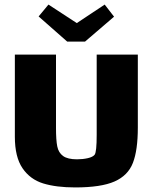

<svg xmlns="http://www.w3.org/2000/svg" viewBox="-20 -809 668 840"><path d="M583 -570V-251Q583 -152 561.5 -96.5Q540 -41 481 -15Q422 11 309 11Q226 11 169 -6.5Q112 -24 78.5 -73Q45 -122 45 -211V-570H225V-249Q225 -196 230.5 -168.5Q236 -141 256 -126.5Q276 -112 317 -112Q342 -112 364 -117Q386 -122 394 -132Q403 -144 403 -219V-570ZM479 -736 352 -627H274L149 -737L192 -789L316 -708L438 -789Z"/></svg>

Font: Lalezar
Style: Regular
Weight: 400
Designer: Borna Izadpanah
Foundry: Borna Izadpanah
Version: Version 1.004